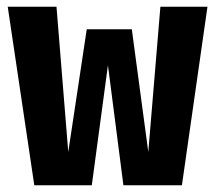

<svg xmlns="http://www.w3.org/2000/svg" viewBox="-20 -551 640 571"><path d="M347 0 301 -357 253 0H82L3 -531H148L183 -99L238 -464H372L421 -99L457 -531H597L521 0Z"/></svg>

Font: Fira Mono
Style: Bold
Weight: 700
Monospace: yes
Designer: Carrois Corporate & Edenspiekermann AG
Foundry: Carrois Corporate GbR & Edenspiekermann AG
Version: Version 3.206